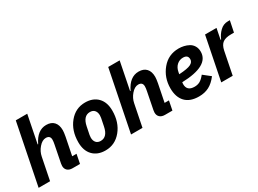

<svg xmlns="http://www.w3.org/2000/svg" viewBox="-37 -1381 2730 2033"><g transform="rotate(-30 1327.5 -364.0)"><path d="M14 0 162 -740H302L235 -403H241Q305 -537 415 -537Q476 -537 508.5 -501.5Q541 -466 541 -401Q541 -376 532 -327L489 -112H542L520 0H429Q389 0 367 -20.5Q345 -41 345 -76Q345 -89 348 -104L389 -312Q396 -345 396 -368Q396 -420 343 -420Q299 -420 258 -372Q219 -327 208 -270L154 0Z M828 12Q731 12 675 -46Q619 -104 619 -207Q619 -349 696 -443Q773 -537 890 -537Q987 -537 1043 -479Q1099 -421 1099 -318Q1099 -176 1022 -82Q945 12 828 12ZM833 -101Q915 -101 938 -216L957 -310Q960 -328 960 -341Q960 -379 940.5 -401.5Q921 -424 885 -424Q803 -424 780 -309L761 -215Q758 -197 758 -184Q758 -146 777.5 -123.5Q797 -101 833 -101Z M1144 0 1292 -740H1432L1365 -403H1371Q1435 -537 1545 -537Q1606 -537 1638.5 -501.5Q1671 -466 1671 -401Q1671 -376 1662 -327L1619 -112H1672L1650 0H1559Q1519 0 1497 -20.5Q1475 -41 1475 -76Q1475 -89 1478 -104L1519 -312Q1526 -345 1526 -368Q1526 -420 1473 -420Q1429 -420 1388 -372Q1349 -327 1338 -270L1284 0Z M1971 12Q1861 12 1805 -47.5Q1749 -107 1749 -214Q1749 -345 1828.5 -441Q1908 -537 2034 -537Q2066 -537 2097 -530Q2128 -523 2157 -507.5Q2186 -492 2204 -462Q2222 -432 2222 -391Q2222 -218 1890 -208Q1888 -196 1888 -185Q1888 -101 1981 -101Q2018 -101 2046.5 -116.5Q2075 -132 2109 -174L2195 -106Q2147 -43 2093.5 -15.5Q2040 12 1971 12ZM2026 -430Q1982 -430 1950 -400.5Q1918 -371 1909 -320L1905 -297Q2010 -303 2048 -322.5Q2086 -342 2086 -377Q2086 -430 2026 -430Z M2387 0H2247L2352 -525H2492L2466 -394H2473Q2493 -445 2534 -485Q2575 -525 2630 -525H2655L2627 -389H2592Q2524 -389 2489.5 -364Q2455 -339 2442 -276Z"/></g></svg>

Font: Aneliza
Style: Bold Italic
Weight: 700
Italic angle: -11.31°
Designer: Mike Abbink, Paul van der Laan, Pieter van Rosmalen
Foundry: Bold Monday
Version: Version 3.0